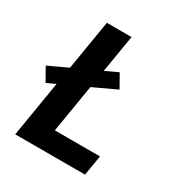

<svg xmlns="http://www.w3.org/2000/svg" viewBox="-171 -863 942 991"><g transform="rotate(30 300.0 -367.5)"><path d="M59 0 114 -332 62 -308 18 -386 132 -439 181 -735H328L291 -512L366 -547L410 -469L273 -405L226 -120H495L475 0Z"/></g></svg>

Font: Iosevka SS04 Hv Ex Obl
Style: Regular
Weight: 900
Width: 7
Italic angle: -9°
Monospace: yes
Designer: Belleve Invis
Foundry: Belleve Invis
Version: Version 19.0.0; ttfautohint (v1.8.4)